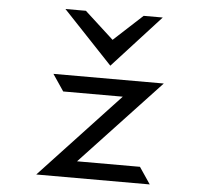

<svg xmlns="http://www.w3.org/2000/svg" viewBox="-53 -797 892 851"><g transform="rotate(5 393.5 -371.0)"><path d="M424 -509 637 -742H552L424 -624L295 -742H204ZM594 -74H314L667 -451H176L226 -377H491L139 0H644Z"/></g></svg>

Font: Charger Monospace
Style: Regular
Weight: 400
Designer: Jasper
Foundry: Cannot Into Space Fonts
Version: Version 0.980